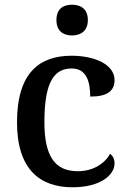

<svg xmlns="http://www.w3.org/2000/svg" viewBox="-20 -783 544 813"><path d="M285 -633C321 -633 352 -651 352 -698C352 -746 321 -763 285 -763C248 -763 219 -746 219 -698C219 -651 248 -633 285 -633ZM287 10C407 10 465 -43 465 -91C465 -109 458 -123 446 -132C423 -89 373 -58 309 -58C209 -58 168 -127 168 -266C168 -443 213 -493 284 -493C345 -493 362 -439 362 -374C436 -374 465 -399 465 -444C465 -510 381 -547 283 -547C152 -547 52 -480 52 -265C52 -66 149 10 287 10Z"/></svg>

Font: Noto Naskh Arabic UI Medium
Style: Regular
Weight: 500
Designer: Monotype Design Team, David Williams, Mohamad Dakak and Nizar Qandah
Foundry: Monotype Imaging Inc.
Version: Version 2.014